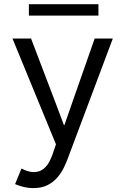

<svg xmlns="http://www.w3.org/2000/svg" viewBox="-20 -706 602 938"><path d="M142.6 212.9Q116.2 212.9 90.8 206.1Q65.4 199.2 53.7 193.4L85 117.2Q98.1 124.5 114 129.6Q129.9 134.8 143.6 134.8Q172.9 134.8 191.4 119.9Q210 105 220.2 85.4Q230.5 65.9 235.4 51.8L253.4 -1L41 -517.6H131.8L252 -202.1L292 -95.7H294.9L332 -202.1L442.4 -517.6H531.2L309.6 72.3Q303.2 89.8 291.7 113.5Q280.3 137.2 261.2 159.9Q242.2 182.6 213.4 197.8Q184.6 212.9 142.6 212.9ZM121.1 -629.9V-685.5H460.9V-629.9Z"/></svg>

Font: Reddit Mono
Style: Regular
Weight: 400
Monospace: yes
Designer: Stephen Hutchings
Foundry: Reddit
Version: Version 1.014; ttfautohint (v1.8.4.7-5d5b)